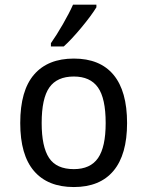

<svg xmlns="http://www.w3.org/2000/svg" viewBox="-20 -774 616 810"><path d="M291.5 15.1Q181.6 15.1 123.5 -52.5Q65.4 -120.1 65.4 -254.9Q65.4 -392.1 123.8 -459.5Q182.1 -526.9 291.5 -526.9Q401.9 -526.9 459 -458.3Q516.1 -389.6 516.1 -254.9Q516.1 -121.6 458.7 -53.2Q401.4 15.1 291.5 15.1ZM291.5 -60.5Q361.3 -60.5 393.6 -107.2Q425.8 -153.8 425.8 -254.9Q425.8 -359.4 393.1 -405.3Q360.4 -451.2 291.5 -451.2Q220.7 -451.2 188.2 -405Q155.8 -358.9 155.8 -254.9Q155.8 -154.8 187 -107.7Q218.3 -60.5 291.5 -60.5ZM249 -578.1H194.8V-591.8Q218.3 -625 245.4 -672.1Q272.5 -719.2 288.1 -754.4H386.7V-743.2Q365.2 -708 322.8 -657Q280.3 -606 249 -578.1Z"/></svg>

Font: Cadman
Style: Regular
Weight: 400
Designer: Paul James MIller
Foundry: High-Logic / Made with FontCreator
Version: Version 2.114;March 28, 2021;FontCreator 13.0.0.2683 64-bit